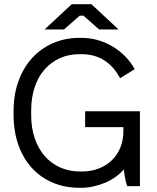

<svg xmlns="http://www.w3.org/2000/svg" viewBox="-20 -890 751 918"><path d="M362 8H367Q397 8 426.5 1.5Q456 -5 483 -16.5Q510 -28 532.5 -44Q555 -60 572 -80Q574 -59 578.5 -36.5Q583 -14 588 0H649V-358H387V-282H570V-263Q570 -220 555.5 -184.5Q541 -149 514.5 -123.5Q488 -98 451.5 -84Q415 -70 371 -70H364Q311 -70 267.5 -89.5Q224 -109 193.5 -144Q163 -179 146 -229Q129 -279 129 -340V-360Q129 -422 145.5 -472Q162 -522 192.5 -557Q223 -592 265.5 -611.5Q308 -631 360 -631H368Q434 -631 480 -600.5Q526 -570 554 -516L624 -559Q605 -594 577.5 -621.5Q550 -649 517 -668.5Q484 -688 446.5 -698.5Q409 -709 370 -709H360Q291 -709 233 -683.5Q175 -658 133.5 -612.5Q92 -567 68.5 -502.5Q45 -438 45 -360V-341Q45 -262 67.5 -198Q90 -134 131.5 -88Q173 -42 231.5 -17Q290 8 362 8ZM193 -749H286L361 -815H379L454 -749H547L417 -870H323Z"/></svg>

Font: Fixel Variable
Style: Regular
Weight: 100
Width: 3
Designer: AlfaBravo + MacPaw
Foundry: Kyrylo Tkachov, Marchela Mozhyna, Serhii Makarenko, Maria Weinstein, Zakhar Kryvoshyya
Version: Version 1.211